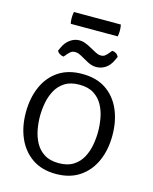

<svg xmlns="http://www.w3.org/2000/svg" viewBox="-129 -955 838 1051"><g transform="rotate(15 290.0 -429.0)"><path d="M45 -271Q45 -352.5 73 -416.8Q101 -481 155.5 -517.8Q210 -554.5 290 -554.5Q370.5 -554.5 425 -517.8Q479.5 -481 507.5 -416.8Q535.5 -352.5 535.5 -271Q535.5 -189.5 507 -125.5Q478.5 -61.5 423.8 -24.8Q369 12 290 12Q210.5 12 156 -25.2Q101.5 -62.5 73.2 -126.5Q45 -190.5 45 -271ZM125 -271Q125 -234 132.2 -195.2Q139.5 -156.5 157.5 -123.2Q175.5 -90 207.8 -69.5Q240 -49 290 -49Q340 -49 372.2 -69.5Q404.5 -90 422.5 -123.2Q440.5 -156.5 447.5 -195.2Q454.5 -234 454.5 -271Q454.5 -308 447.5 -347Q440.5 -386 422.5 -419.2Q404.5 -452.5 372.2 -473Q340 -493.5 290 -493.5Q240 -493.5 207.8 -473Q175.5 -452.5 157.5 -419.2Q139.5 -386 132.2 -347Q125 -308 125 -271ZM256 -649.5Q249 -653.5 240.2 -656.8Q231.5 -660 221 -660Q205 -660 195.2 -651.8Q185.5 -643.5 178.5 -635L165.5 -619.5Q154 -620 143 -626.8Q132 -633.5 128 -643.5L137 -663Q150.5 -693 174.8 -710.5Q199 -728 227.5 -728Q243 -728 256.5 -723.2Q270 -718.5 279 -714L324.5 -689.5Q331 -686 340.2 -682Q349.5 -678 360.5 -678Q374.5 -678 383.8 -685.2Q393 -692.5 401.5 -703L414.5 -719Q441 -717.5 452 -694.5L443 -675Q428 -642 404 -626.2Q380 -610.5 352 -610.5Q337 -610.5 324 -614.8Q311 -619 301 -624.5ZM157 -803Q153.5 -817.5 153.5 -835.5Q153.5 -854 157 -870H423Q426.5 -854 426.5 -835.5Q426.5 -817.5 423 -803Z"/></g></svg>

Font: Signika SC Light
Style: Regular
Weight: 300
Designer: Anna Giedryś
Foundry: Anna Giedryś
Version: Version 2.000; ttfautohint (v1.8.3) -l 8 -r 50 -G 200 -x 9 -